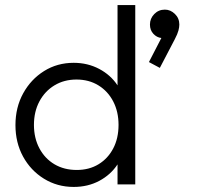

<svg xmlns="http://www.w3.org/2000/svg" viewBox="-20 -728 801 758"><path d="M271 10Q206 10 153.5 -22.5Q101 -55 71 -110Q41 -165 41 -234Q41 -304 71.5 -359.5Q102 -415 154 -447.5Q206 -480 271 -480Q326 -480 371.5 -456Q417 -432 444 -391V-708H514V0H444V-79Q417 -38 372 -14Q327 10 271 10ZM568 -483 617 -578Q599 -580 585.5 -594.5Q572 -609 572 -631Q572 -655 589 -672.5Q606 -690 631 -690Q653 -690 670.5 -673Q688 -656 688 -631Q688 -621 684.5 -607.5Q681 -594 670 -573L611 -460ZM283 -57Q332 -57 369 -79.5Q406 -102 427 -142Q448 -182 448 -235Q448 -287 427 -327.5Q406 -368 368.5 -391Q331 -414 282 -414Q233 -414 195 -391Q157 -368 135.5 -327.5Q114 -287 114 -235Q114 -183 135.5 -142.5Q157 -102 195 -79.5Q233 -57 283 -57Z"/></svg>

Font: Outfit Light
Style: Regular
Weight: 300
Designer: Rodrigo Fuenzalida
Foundry: fragTYPE
Version: Version 1.100; ttfautohint (v1.8.4.7-5d5b)